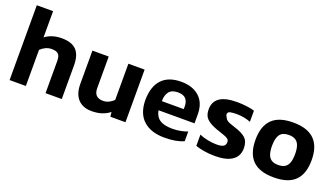

<svg xmlns="http://www.w3.org/2000/svg" viewBox="-61 -1170 2909 1661"><g transform="rotate(20 1393.5 -339.5)"><path d="M207.3 0V-332.1Q226.7 -352 253.2 -364.5Q279.7 -377 307.6 -377Q353.7 -377 371.1 -358.7Q388.5 -340.3 388.5 -296.8V0H537.9V-309Q537.9 -404.8 494.9 -449.6Q451.9 -494.5 359.4 -494.5Q313.4 -494.5 274.6 -482.2Q235.8 -469.9 207.3 -447.3V-688.9H57.5V0Z M980.4 -42.1 985.4 0H1124.3V-484.4H974.9V-152.2Q957.1 -132.4 931.5 -119.9Q905.8 -107.3 878.4 -107.3Q835.5 -107.3 814.6 -128.9Q793.7 -150.5 793.7 -193.6V-484.4H643.8V-177.8Q643.8 -87 688.6 -38.4Q733.4 10.1 814.3 10.1Q867.1 10.1 907.6 -3.3Q948.1 -16.7 980.4 -42.1Z M1662.2 -21.3V-110.6Q1635 -99.3 1598 -92.5Q1560.9 -85.7 1524.5 -85.7Q1446.5 -85.7 1407 -112.2Q1367.5 -138.7 1357.6 -195.3H1688.9V-278.2Q1688.9 -381.4 1627.5 -437.9Q1566 -494.5 1459.7 -494.5Q1343.2 -494.5 1282.5 -430.2Q1221.8 -365.9 1220 -242.8Q1220 -118.2 1289.7 -54.1Q1359.4 10.1 1485.2 10.1Q1540.6 10.1 1584.2 2.4Q1627.8 -5.4 1662.2 -21.3ZM1464.4 -398.3Q1514.1 -398.3 1536.7 -373.3Q1559.2 -348.3 1559.2 -305.9V-279.1H1357.6Q1357.6 -335.5 1382.9 -367Q1408.2 -398.4 1464.4 -398.3Z M2163.9 -137.9Q2163.9 -199.6 2130.7 -230.7Q2097.5 -261.8 2021.9 -284.3Q1991.4 -294.4 1975.3 -300.7Q1959.2 -307.1 1948.4 -316.2Q1937.6 -325.3 1932.4 -339.8Q1915.5 -363.2 1926.5 -378.4Q1931.5 -388.3 1951.9 -391.8Q1972.4 -395.4 2003.7 -395.5Q2007.9 -395.5 2011 -395.5Q2040.6 -395.5 2073 -389.4Q2105.3 -383.3 2134.6 -371.5V-473.8Q2108.1 -483.3 2061.8 -488.9Q2015.6 -494.5 1974.6 -494.5Q1865.9 -494.5 1814.1 -458.3Q1762.3 -422.1 1762.3 -351.5Q1762.3 -298.1 1789 -269.5Q1815.7 -240.9 1867.9 -220.1Q1880.9 -215 1891.9 -210.6Q1898.6 -208.6 1907.8 -205.7Q1934.7 -195.8 1957.7 -188Q1986.6 -178.6 1999.2 -168Q2011.8 -157.3 2011.8 -137.9Q2011.8 -112.9 1993.6 -101.1Q1975.4 -89.3 1934.9 -88.8Q1927.9 -88.8 1922.8 -88.8Q1889.7 -88.8 1846.1 -97.6Q1802.5 -106.3 1770.2 -121.2V-17.7Q1801.1 -5.9 1849.3 2.1Q1897.6 10.1 1951.6 10.1Q2054.8 10.1 2109.3 -27.5Q2163.9 -65.1 2163.9 -137.9Z M2750.1 -242.2Q2750.1 -368.1 2685.8 -431.3Q2621.5 -494.5 2490.9 -494.5Q2359.5 -494.5 2296.2 -431.3Q2232.9 -368.1 2232.9 -242.2Q2232.9 -116.7 2296.2 -53.3Q2359.5 10.1 2490.9 10.1Q2623.4 10.1 2686.7 -52.6Q2750.1 -115.3 2750.1 -242.2ZM2385.3 -242.2Q2385.3 -314.8 2410.3 -347.5Q2435.2 -380.2 2490.9 -380.2Q2529.3 -380.2 2552.7 -365.6Q2576.1 -351 2586.9 -320.7Q2597.7 -290.4 2597.7 -242.2Q2597.7 -194.4 2586.9 -163.9Q2576.1 -133.4 2552.7 -118.8Q2529.3 -104.2 2490.9 -104.2Q2453.3 -104.2 2429.9 -118.8Q2406.4 -133.4 2395.9 -164.3Q2385.3 -195.2 2385.3 -242.2Z"/></g></svg>

Font: Arad-FD-VF Thin
Style: Regular
Weight: 100
Designer: Mohammad Darvishi
Version: Version 1.010;September 21, 2024;FontCreator 15.0.0.2992 64-